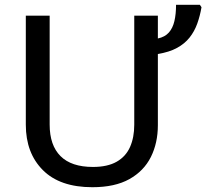

<svg xmlns="http://www.w3.org/2000/svg" viewBox="-20 -780 870 810"><path d="M646 -713.9V-617.7Q675.8 -624 692.4 -642.8Q709 -661.6 715.8 -691.2Q722.7 -720.7 722.7 -759.8H823.2L830.1 -749.5Q823.7 -712.4 812 -679.9Q800.3 -647.5 779.8 -621.6Q759.3 -595.7 726.8 -577.9Q694.3 -560.1 646 -552.2V-252Q646 -176.8 616.5 -117.7Q586.9 -58.6 525.9 -24.4Q464.8 9.8 369.6 9.8Q232.9 9.8 160.9 -62.3Q88.9 -134.3 88.9 -253.9V-713.9H189.5V-254.4Q189.5 -167 235.4 -121.3Q281.2 -75.7 372.1 -75.7Q433.6 -75.7 472.2 -97.7Q510.7 -119.6 528.6 -159.9Q546.4 -200.2 546.4 -253.9V-713.9Z"/></svg>

Font: Open Sans Medium
Style: Regular
Weight: 500
Designer: Monotype Design Team
Foundry: Monotype Imaging Inc.
Version: Version 3.000